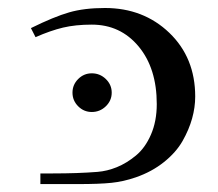

<svg xmlns="http://www.w3.org/2000/svg" viewBox="-20 -465 551 485"><path d="M58.1 -394Q116.7 -422.9 154.8 -433.8Q192.9 -444.8 245.1 -444.8Q342.3 -444.8 407.7 -382.1Q473.1 -319.3 473.1 -221.2Q473.1 -193.8 465.3 -165.8Q457.5 -137.7 441.2 -108.9Q424.8 -80.1 394.3 -55.7Q363.8 -31.2 323.2 -17.1Q292 -6.3 261.7 -3.2Q231.4 0 176.8 0H82V-26.9H113.8Q176.8 -26.9 226.1 -30.8Q250.5 -32.7 275.1 -42.7Q299.8 -52.7 323.2 -72Q346.7 -91.3 361.3 -125Q376 -158.7 376 -202.1Q376 -292.5 330.1 -347.7Q284.2 -402.8 211.9 -402.8Q170.9 -402.8 139.2 -395.3Q107.4 -387.7 69.8 -371.1ZM211.9 -279.8Q232.4 -279.8 247.3 -265.4Q262.2 -251 262.2 -231Q262.2 -210.9 247.3 -196.5Q232.4 -182.1 211.9 -182.1Q191.9 -182.1 177.5 -196.5Q163.1 -210.9 163.1 -231Q163.1 -251 177.5 -265.4Q191.9 -279.8 211.9 -279.8Z"/></svg>

Font: Dehuti Alt
Style: Bold
Weight: 700
Version: Version 1.2